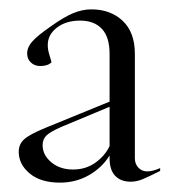

<svg xmlns="http://www.w3.org/2000/svg" viewBox="-20 -796 362 410"><path d="M214 -458V-464Q198 -438 170 -422Q142 -406 108 -406Q67 -406 43.5 -425.5Q20 -445 20 -472Q20 -488 31.5 -498.5Q43 -509 77 -523L214 -579V-681Q214 -717 197.5 -734.5Q181 -752 151 -752Q121 -752 101.5 -737Q82 -722 82 -700Q82 -690 85 -680.5Q88 -671 89 -667L90 -663Q82 -655 66 -655Q54 -655 46 -662.5Q38 -670 38 -682Q38 -695 49 -707.5Q60 -720 89 -740Q117 -760 136.5 -768Q156 -776 175 -776Q216 -776 242 -751.5Q268 -727 268 -681V-458Q268 -446 275.5 -438Q283 -430 294 -430Q306 -430 322 -437V-431Q298 -419 285 -413.5Q272 -408 259 -408Q238 -408 226 -420.5Q214 -433 214 -458ZM136 -434Q163 -434 183.5 -448.5Q204 -463 214 -484V-568L111 -525Q88 -515 79.5 -507Q71 -499 71 -486Q71 -465 89.5 -449.5Q108 -434 136 -434Z"/></svg>

Font: Nyght Serif Light
Style: Regular
Weight: 300
Designer: Maksym Kobuzan
Version: Version 0.410